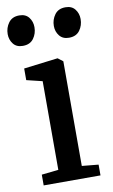

<svg xmlns="http://www.w3.org/2000/svg" viewBox="-97 -840 523 887"><g transform="rotate(-10 164.0 -396.5)"><path d="M34 0V-50.5L113 -59V-475L39 -493V-547.5L197 -567H199.5L223 -549V-58L300.5 -50.5V0ZM51 -651.5Q22 -651.5 6.8 -671Q-8.5 -690.5 -8.5 -717Q-8.5 -746.5 8.5 -769.8Q25.5 -793 58.5 -793H59.5Q88.5 -793 103.8 -773.5Q119 -754 119 -727.5Q119 -697.5 102.2 -674.5Q85.5 -651.5 52 -651.5ZM267.5 -651.5Q239 -651.5 223.5 -671Q208 -690.5 208 -717Q208 -746.5 225 -769.8Q242 -793 275 -793H276Q305 -793 320.2 -773.5Q335.5 -754 335.5 -727.5Q335.5 -697.5 318.8 -674.5Q302 -651.5 268.5 -651.5Z"/></g></svg>

Font: Merriweather 20pt Medium
Style: Regular
Weight: 500
Version: Version 2.100